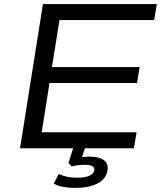

<svg xmlns="http://www.w3.org/2000/svg" viewBox="-20 -725 787 939"><path d="M78 0 190 -705H747L734 -627H271L234 -397H663L650 -319H222L184 -78H648L635 0ZM347 194Q316 194 287.5 188.5Q259 183 243 173L267 126Q290 136 310 140Q330 144 356 144Q396 144 416 135Q436 126 441 109Q443 94 431.5 87.5Q420 81 394 81Q380 81 364.5 82.5Q349 84 331 89L315 72L344 -20H402L377 56L352 49Q373 44 388.5 42.5Q404 41 417 41Q450 41 471 49Q492 57 501 73Q510 89 505 112Q497 152 455.5 173Q414 194 347 194Z"/></svg>

Font: Nunito Sans 10pt Expanded
Style: Italic
Weight: 400
Width: 7
Italic angle: -9°
Designer: Vernon Adams
Foundry: Vernon Adams
Version: Version 3.101;gftools[0.9.27]